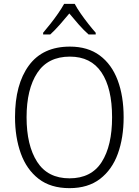

<svg xmlns="http://www.w3.org/2000/svg" viewBox="-20 -967 721 997"><path d="M622 -358Q622 -252 592 -169Q562 -86 499.5 -38Q437 10 341 10Q243 10 180.5 -38.5Q118 -87 88 -170.5Q58 -254 58 -359Q58 -529 130 -627Q202 -725 343 -725Q436 -725 498 -679Q560 -633 591 -550.5Q622 -468 622 -358ZM118 -358Q118 -212 173 -126.5Q228 -41 341 -41Q454 -41 508 -125.5Q562 -210 562 -358Q562 -509 507 -591Q452 -673 343 -673Q229 -673 173.5 -588.5Q118 -504 118 -358ZM368 -947Q380 -924 399.5 -896Q419 -868 440 -841.5Q461 -815 477 -797V-788H440Q415 -810 389 -839.5Q363 -869 340 -897Q317 -869 291 -839.5Q265 -810 241 -788H204V-797Q221 -817 242 -843.5Q263 -870 282 -897.5Q301 -925 313 -947Z"/></svg>

Font: Noto Sans Gurmukhi SemiCondensed Light
Style: Regular
Weight: 300
Width: 4
Designer: Jelle Bosma - Monotype Design Team
Foundry: Monotype Imaging Inc.
Version: Version 2.004; ttfautohint (v1.8.4.7-5d5b)